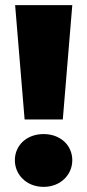

<svg xmlns="http://www.w3.org/2000/svg" viewBox="-20 -720 340 749"><path d="M225 -254 262 -700H39L76 -254ZM150 9C216 9 262 -38 262 -95C262 -153 216 -197 150 -197C84 -197 38 -153 38 -95C38 -38 84 9 150 9Z"/></svg>

Font: Montserrat-Alt1 ExtBd
Style: Regular
Weight: 800
Designer: Differentunic
Foundry: Differentunic
Version: Version 7.222